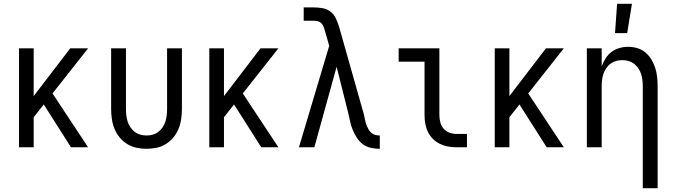

<svg xmlns="http://www.w3.org/2000/svg" viewBox="-20 -774 3540 1009"><path d="M80 0V-520H157V-269L349 -520H443L256 -283L443 0H353L210 -225L157 -158V0Z M750 8Q724 8 697.5 2.5Q671 -3 648.5 -17Q626 -31 609 -51.5Q592 -72 582 -96.5Q572 -121 568 -147.5Q564 -174 564 -200V-520H642V-200Q642 -183 644 -166.5Q646 -150 651 -134.5Q656 -119 665.5 -105Q675 -91 688 -81Q701 -71 717 -66.5Q733 -62 750 -62Q767 -62 783 -66.5Q799 -71 812 -81Q825 -91 834.5 -105Q844 -119 849 -134.5Q854 -150 856 -166.5Q858 -183 858 -200V-520H936V-200Q936 -174 932 -147.5Q928 -121 918 -96.5Q908 -72 891 -51.5Q874 -31 851.5 -17Q829 -3 802.5 2.5Q776 8 750 8Z M1080 0V-520H1157V-269L1349 -520H1443L1256 -283L1443 0H1353L1210 -225L1157 -158V0Z M1976 8Q1953 8 1929.5 3Q1906 -2 1887 -16Q1868 -30 1855 -50.5Q1842 -71 1833 -93Q1824 -115 1819.5 -138Q1815 -161 1809 -184L1749 -423L1632 0H1551L1710 -533L1687 -614Q1684 -625 1680 -635Q1676 -645 1668.5 -652.5Q1661 -660 1650 -662.5Q1639 -665 1629 -665H1576V-735H1629Q1652 -735 1675 -731Q1698 -727 1716.5 -713Q1735 -699 1745 -677.5Q1755 -656 1762 -633L1884 -202Q1888 -191 1890.5 -180Q1893 -169 1895.5 -157.5Q1898 -146 1900.5 -134.5Q1903 -123 1907.5 -112.5Q1912 -102 1918 -92Q1924 -82 1933 -74.5Q1942 -67 1953.5 -64.5Q1965 -62 1976 -62Z M2434 0H2380Q2357 0 2334.5 -4Q2312 -8 2291.5 -18Q2271 -28 2255 -44Q2239 -60 2229 -80.5Q2219 -101 2215 -123.5Q2211 -146 2211 -169V-450H2075V-520H2289V-169Q2289 -150 2294 -131Q2299 -112 2311.5 -97.5Q2324 -83 2342.5 -76.5Q2361 -70 2380 -70H2434Z M2580 0V-520H2657V-269L2849 -520H2943L2756 -283L2943 0H2853L2710 -225L2657 -158V0Z M3358 215V-320Q3358 -337 3356 -353.5Q3354 -370 3349 -385.5Q3344 -401 3334.5 -415Q3325 -429 3312 -439Q3299 -449 3283 -453.5Q3267 -458 3250 -458Q3233 -458 3217 -453.5Q3201 -449 3188 -439Q3175 -429 3165.5 -415Q3156 -401 3151 -385.5Q3146 -370 3144 -353.5Q3142 -337 3142 -320V0H3064V-520H3142V-425Q3150 -447 3162.5 -467Q3175 -487 3193.5 -501Q3212 -515 3235 -521.5Q3258 -528 3281 -528Q3306 -528 3329.5 -521Q3353 -514 3372 -498Q3391 -482 3403.5 -461Q3416 -440 3423.5 -416.5Q3431 -393 3433.5 -368.5Q3436 -344 3436 -320V215ZM3212 -600 3223 -754H3301L3276 -600Z"/></svg>

Font: Iosevka srxl
Style: Regular
Weight: 400
Monospace: yes
Designer: Belleve Invis
Foundry: Belleve Invis
Version: Version 33.0.1; ttfautohint (v1.8.3)